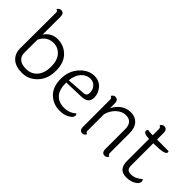

<svg xmlns="http://www.w3.org/2000/svg" viewBox="-2 -1383 2021 2021"><g transform="rotate(45 1008.0 -373.0)"><path d="M284 -53Q365 -53 411 -108.5Q457 -164 457 -257.5Q457 -351 411.5 -402Q366 -453 299 -453Q201 -453 154 -357L153 -164Q153 -110 187 -81.5Q221 -53 284 -53ZM154 -433Q209 -512 301.5 -512Q394 -512 459 -447.5Q524 -383 524 -263Q524 -143 454 -68Q383 7 286 7Q189 7 139 -39.5Q89 -86 89 -164L91 -694Q91 -708 86 -714.5Q81 -721 68 -726Q84 -754 111 -754Q155 -754 155 -698Z M898 -302Q940 -305 940 -351.5Q940 -398 912 -429.5Q884 -461 840 -461Q781 -461 739 -414.5Q697 -368 689 -287ZM991 -97Q1003 -90 1003 -74Q1003 -45 957.5 -18.5Q912 8 849 8Q749 8 683.5 -56.5Q618 -121 618 -238Q618 -355 689 -433.5Q760 -512 849 -512Q920 -512 964 -462.5Q1008 -413 1008 -349Q1008 -305 982.5 -282.5Q957 -260 901 -259L687 -252V-250Q686 -147 731.5 -97Q777 -47 857.5 -47Q938 -47 991 -97Z M1536 -342V-51Q1536 -28 1560 -21Q1544 8 1517 8Q1473 8 1473 -49V-341Q1473 -454 1374 -454Q1320 -454 1271.5 -410.5Q1223 -367 1204 -297V-51Q1204 -29 1227 -21Q1211 8 1185 8Q1141 8 1141 -49V-452Q1141 -475 1118 -483Q1132 -512 1159 -512Q1204 -512 1204 -455V-386Q1230 -440 1278 -476Q1326 -512 1391 -512Q1456 -512 1496 -469.5Q1536 -427 1536 -342Z M1787 -448V-119Q1787 -81 1802 -65Q1817 -49 1852 -49Q1917 -49 1974 -102Q1987 -92 1987 -77Q1987 -45 1945 -18.5Q1903 8 1839 8Q1723 8 1723 -120V-448Q1639 -451 1639 -484Q1639 -499 1649 -508Q1681 -503 1704 -503H1723V-597Q1723 -619 1700 -629Q1715 -657 1742 -657Q1787 -657 1787 -600V-503H1959Q1963 -496 1963 -487Q1963 -448 1802 -448Z"/></g></svg>

Font: Laila Light
Style: Regular
Weight: 300
Designer: Hitesh Malaviya
Foundry: Indian Type Foundry
Version: Version 1.302;PS 1.0;hotconv 1.0.78;makeotf.lib2.5.61930; tt